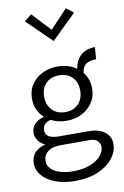

<svg xmlns="http://www.w3.org/2000/svg" viewBox="-114 -910 791 1220"><g transform="rotate(-10 282.0 -300.0)"><path d="M270 246Q197 246 143 225.2Q89 204.5 59 169.8Q29 135 29 93Q29 48 54.5 21.5Q80 -5 121 -15Q91 -30.5 76 -53Q61 -75.5 61 -100Q61 -134.5 84.5 -158Q108 -181.5 144 -190Q119 -212 104 -243.5Q89 -275 89 -315Q89 -369 115.8 -408.2Q142.5 -447.5 186.8 -468.8Q231 -490 284 -490Q354.5 -490 405.5 -453.5Q413 -507.5 448 -538.8Q483 -570 540 -570L534 -493Q445 -493 441 -420Q477 -375 477 -315Q477 -262 450.2 -222.8Q423.5 -183.5 379.8 -161.8Q336 -140 284 -140Q227 -140 182.5 -163.5Q162 -159.5 146 -145.5Q130 -131.5 130 -105Q130 -51 218 -51H404Q471.5 -51 510.2 -22.5Q549 6 549 57Q549 104.5 515.5 147.8Q482 191 419.5 218.5Q357 246 270 246ZM270 183Q331.5 183 376.8 165.2Q422 147.5 446.5 119.5Q471 91.5 471 61Q471 39.5 455 22.8Q439 6 404 6H218Q161 6 133 29.5Q105 53 105 90Q105 116 123.8 137Q142.5 158 179.2 170.5Q216 183 270 183ZM284 -196Q337.5 -196 368.8 -229Q400 -262 400 -315Q400 -367.5 369 -400.2Q338 -433 284 -433Q229.5 -433 198.2 -400.5Q167 -368 167 -315Q167 -264 198.2 -230Q229.5 -196 284 -196ZM288.5 -653.5 130 -808.5 177 -845.5 288.5 -726 401 -845.5 447.5 -808.5Z"/></g></svg>

Font: Betina Sans
Style: Regular
Weight: 400
Designer: Jonathan Pinhorn (font) & Cristiano Sobral (main changes)
Version: Version 2.001;April 28, 2021;FontCreator 13.0.0.2655 32-bit;